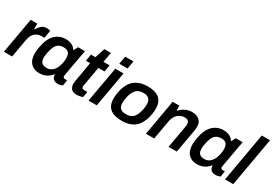

<svg xmlns="http://www.w3.org/2000/svg" viewBox="26 -1587 3490 2462"><g transform="rotate(30 1771.0 -355.5)"><path d="M19 0 112 -526H210V-443H216Q230 -468 247.5 -489.5Q265 -511 289 -524.5Q313 -538 346 -538Q364 -538 378 -535Q392 -532 399 -529L380 -414H342Q300 -414 268.5 -398Q237 -382 217 -350Q197 -318 188 -268L141 0Z M544 12Q467 12 419.5 -37.5Q372 -87 372 -182Q372 -202 374.5 -223.5Q377 -245 381 -270Q405 -410 470 -474Q535 -538 628 -538Q678 -538 717 -520Q756 -502 776 -465H783L814 -526H916L892 -396Q885 -355 877.5 -315.5Q870 -276 864 -241.5Q858 -207 853 -180Q848 -153 845.5 -136Q843 -119 843 -115Q843 -101 851 -94.5Q859 -88 872 -88H905L891 -4Q881 1 862 6.5Q843 12 817 12Q791 12 771.5 2Q752 -8 741 -28Q737 -37 734 -48.5Q731 -60 731 -73H724Q691 -30 645.5 -9Q600 12 544 12ZM598 -93Q625 -93 649 -104Q673 -115 692 -136Q711 -157 725 -187.5Q739 -218 746 -257Q751 -282 752 -298Q753 -314 753 -327Q753 -379 730.5 -406Q708 -433 658 -433Q614 -433 584.5 -415.5Q555 -398 537 -361.5Q519 -325 508 -269Q505 -251 503 -237Q501 -223 500 -212Q499 -201 499 -192Q499 -142 522.5 -117.5Q546 -93 598 -93Z M1105 12Q1041 12 1018 -19Q995 -50 995 -92Q995 -100 996 -108Q997 -116 998 -124L1050 -426H987L1004 -526H1070L1118 -673H1215L1189 -526H1280L1263 -426H1172L1123 -149Q1122 -146 1120.5 -135Q1119 -124 1119 -122Q1119 -106 1128.5 -97Q1138 -88 1157 -88H1204L1189 -4Q1179 0 1164.5 3.5Q1150 7 1134.5 9.5Q1119 12 1105 12Z M1377 -607 1398 -723H1520L1500 -607ZM1272 0 1365 -526H1487L1394 0Z M1765 12Q1651 12 1593.5 -37Q1536 -86 1536 -188Q1536 -207 1538 -228Q1540 -249 1544 -271Q1568 -409 1643 -473.5Q1718 -538 1842 -538Q1957 -538 2014.5 -489Q2072 -440 2072 -337Q2072 -318 2070 -298Q2068 -278 2064 -255Q2039 -117 1967 -52.5Q1895 12 1765 12ZM1773 -88Q1845 -88 1882.5 -129.5Q1920 -171 1936 -256Q1940 -274 1941.5 -287Q1943 -300 1943.5 -310Q1944 -320 1944 -329Q1944 -383 1918 -410.5Q1892 -438 1834 -438Q1762 -438 1725 -395.5Q1688 -353 1671 -270Q1668 -252 1666 -238.5Q1664 -225 1663 -215Q1662 -205 1662 -196Q1662 -141 1688.5 -114.5Q1715 -88 1773 -88Z M2122 0 2214 -526H2314V-455H2321Q2350 -490 2396 -514Q2442 -538 2494 -538Q2537 -538 2571 -524.5Q2605 -511 2625.5 -481.5Q2646 -452 2646 -403Q2646 -385 2643.5 -365.5Q2641 -346 2637 -324L2579 0H2457L2513 -315Q2515 -329 2517 -341.5Q2519 -354 2519 -365Q2519 -402 2500 -416.5Q2481 -431 2449 -431Q2413 -431 2380.5 -414Q2348 -397 2325.5 -364Q2303 -331 2294 -282L2244 0Z M2879 12Q2802 12 2754.5 -37.5Q2707 -87 2707 -182Q2707 -202 2709.5 -223.5Q2712 -245 2716 -270Q2740 -410 2805 -474Q2870 -538 2963 -538Q3013 -538 3052 -520Q3091 -502 3111 -465H3118L3149 -526H3251L3227 -396Q3220 -355 3212.5 -315.5Q3205 -276 3199 -241.5Q3193 -207 3188 -180Q3183 -153 3180.5 -136Q3178 -119 3178 -115Q3178 -101 3186 -94.5Q3194 -88 3207 -88H3240L3226 -4Q3216 1 3197 6.5Q3178 12 3152 12Q3126 12 3106.5 2Q3087 -8 3076 -28Q3072 -37 3069 -48.5Q3066 -60 3066 -73H3059Q3026 -30 2980.5 -9Q2935 12 2879 12ZM2933 -93Q2960 -93 2984 -104Q3008 -115 3027 -136Q3046 -157 3060 -187.5Q3074 -218 3081 -257Q3086 -282 3087 -298Q3088 -314 3088 -327Q3088 -379 3065.5 -406Q3043 -433 2993 -433Q2949 -433 2919.5 -415.5Q2890 -398 2872 -361.5Q2854 -325 2843 -269Q2840 -251 2838 -237Q2836 -223 2835 -212Q2834 -201 2834 -192Q2834 -142 2857.5 -117.5Q2881 -93 2933 -93Z M3293 0 3420 -723H3542L3415 0Z"/></g></svg>

Font: Archivo Variable SemiBold
Style: Italic
Weight: 600
Italic angle: -10°
Designer: Hector Gatti
Foundry: Omnibus-Type
Version: Version 2.001